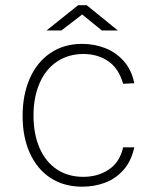

<svg xmlns="http://www.w3.org/2000/svg" viewBox="-20 -692 600 722"><path d="M485 -379 443 -377Q426.5 -435 386.8 -462Q347 -489 294 -489Q237 -489 194.2 -460.2Q151.5 -431.5 128.8 -379Q106 -326.5 106 -258Q106 -188.5 128.5 -136.2Q151 -84 193.2 -55.5Q235.5 -27 293 -27Q349 -27 390 -55Q431 -83 443 -138H485Q473.5 -85.5 444 -52.5Q414.5 -19.5 374.5 -4.8Q334.5 10 289 10Q220 10 169.5 -23.2Q119 -56.5 92 -116.8Q65 -177 65 -256Q65 -335.5 92 -397Q119 -458.5 169.8 -492.8Q220.5 -527 289 -527Q334.5 -527 375.2 -511.2Q416 -495.5 445.5 -462.2Q475 -429 485 -379ZM289 -637.5 211 -577.5H155L274 -672.5H306L423 -577.5H363Z"/></svg>

Font: Public Sans VF
Style: Regular
Weight: 400
Designer: Pablo Impallari, Rodrigo Fuenzalida (Modified by Dan O. Williams and USWDS)
Version: Version 1.003